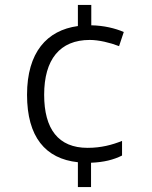

<svg xmlns="http://www.w3.org/2000/svg" viewBox="-20 -744 611 774"><path d="M348 -642V-724H294V-639C169 -622 89 -533 89 -362C89 -192 163 -104 294 -90V10H347V-88C399 -90 438 -100 472 -117V-176C432 -160 388 -148 333 -148C215 -148 158 -224 158 -362C158 -504 221 -583 342 -583C378 -583 424 -572 460 -558L479 -615C444 -630 399 -641 348 -642Z"/></svg>

Font: Noto Sans Thaana Light
Style: Regular
Weight: 300
Designer: David Williams
Foundry: Google Inc.
Version: Version 3.001